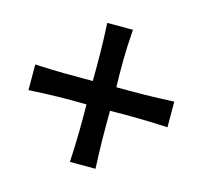

<svg xmlns="http://www.w3.org/2000/svg" viewBox="-111 -719 834 792"><g transform="rotate(-30 306.5 -323.5)"><path d="M135.7 -74.7 58.6 -152.3Q109.4 -197.8 151.9 -239Q194.3 -280.3 236.3 -323.2Q193.8 -367.7 151.9 -408Q109.9 -448.2 58.6 -494.1L135.7 -571.8Q181.2 -521 222.7 -478.8Q264.2 -436.5 307.1 -394Q350.6 -436.5 391.8 -478.8Q433.1 -521 478.5 -571.8L556.2 -494.1Q504.4 -449.7 462.4 -408.7Q420.4 -367.7 378.4 -323.2Q420.4 -280.3 462.9 -239Q505.4 -197.8 555.7 -152.3L478.5 -74.7Q432.6 -125.5 391.6 -167.7Q350.6 -210 307.1 -252Q264.2 -210 222.9 -167.7Q181.6 -125.5 135.7 -74.7Z"/></g></svg>

Font: Pinar DS4-Medium
Style: Regular
Weight: 500
Designer: Amin Abedi
Version: Version 2.000